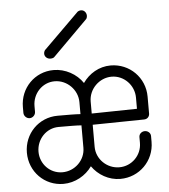

<svg xmlns="http://www.w3.org/2000/svg" viewBox="-59 -933 871 988"><g transform="rotate(-5 377.0 -439.0)"><path d="M396 -880C388 -880 378 -876 374 -870L198 -696C192 -692 188 -682 188 -674C188 -658 202 -646 218 -646C226 -646 236 -648 240 -654L416 -830C422 -834 424 -844 424 -850C424 -866 412 -880 396 -880ZM229 -586C131 -586 55 -508 55 -410V-380C55 -364 69 -350 85 -350C101 -350 115 -364 115 -380V-410C115 -474 165 -528 229 -528C293 -528 347 -474 347 -410V-348C321 -350 281 -350 229 -350C131 -350 55 -272 55 -174C55 -76 131 2 229 2C289 2 345 -30 377 -76C409 -30 463 2 523 2C621 2 699 -76 699 -174V-204C699 -220 685 -232 669 -232C653 -232 639 -220 639 -204V-174C639 -110 587 -58 523 -58C459 -58 405 -110 405 -174V-288L671 -292C687 -292 699 -304 699 -320V-408C699 -506 621 -584 523 -584C463 -584 411 -552 379 -506C347 -554 289 -586 229 -586ZM523 -526C587 -526 639 -472 639 -408V-350L405 -346V-408C405 -472 459 -526 523 -526ZM229 -292C283 -292 321 -292 347 -290V-174C347 -110 293 -58 229 -58C165 -58 115 -110 115 -174C115 -238 165 -292 229 -292Z"/></g></svg>

Font: bauhaus_2017
Style: _regular
Weight: 400
Version: Version 1.0